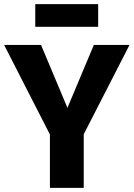

<svg xmlns="http://www.w3.org/2000/svg" viewBox="-27 -911 648 931"><path d="M449 -891H144V-781H449ZM428 -693 300 -388 172 -693H-7L215 -259V0H379V-260L601 -693Z"/></svg>

Font: Fira Sans
Style: Bold
Weight: 700
Designer: Carrois Corporate & Edenspiekermann AG
Foundry: Carrois Corporate GbR & Edenspiekermann AG
Version: Version 4.203